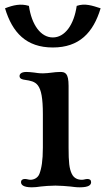

<svg xmlns="http://www.w3.org/2000/svg" viewBox="-20 -800 457 820"><path d="M69.8 -22C69.8 -12.2 77.1 0 116.2 0C129.9 0 140.6 -1.5 153.8 -3.4C163.6 -4.9 196.8 -7.3 216.8 -7.3C236.3 -7.3 265.6 -4.9 280.8 -3.4C292.5 -2.4 301.8 0 320.8 0C360.4 0 369.1 -10.7 369.1 -22C369.1 -31.2 363.3 -35.6 353.5 -35.6C349.1 -35.6 344.7 -34.7 340.8 -33.7C336.9 -32.7 333.5 -32.2 329.6 -32.2C311.5 -32.2 295.4 -39.1 286.6 -57.6C275.9 -80.1 272.9 -106.4 272.9 -169.9V-433.1C272.9 -488.3 258.3 -492.7 236.8 -492.7C223.6 -492.7 211.4 -491.2 199.7 -489.7C187.5 -488.3 175.8 -486.8 163.6 -486.8C144 -486.8 137.2 -488.8 125.5 -490.2C114.3 -491.7 100.1 -492.7 92.8 -492.7C69.3 -492.7 63.5 -482.9 63.5 -475.1C63.5 -463.4 75.7 -460.4 86.4 -459C109.9 -455.6 128.9 -452.1 141.6 -435.5C156.2 -416.5 163.1 -380.4 163.1 -312V-169.9C163.1 -113.3 157.2 -80.6 148.4 -57.6C141.6 -39.6 124 -32.2 109.9 -32.2C106 -32.2 101.6 -33.2 97.2 -34.2C93.3 -35.2 89.4 -35.6 85.9 -35.6C76.7 -35.6 69.8 -31.2 69.8 -22ZM205.6 -597.2C318.8 -597.2 378.4 -660.6 409.7 -764.6C374 -775.9 343.3 -787.1 307.6 -774.9C295.9 -693.4 256.8 -640.1 205.6 -640.1C154.3 -640.1 115.2 -693.4 103.5 -774.9C67.9 -785.6 37.1 -778.3 1.5 -764.6C32.7 -660.6 92.3 -597.2 205.6 -597.2Z"/></svg>

Font: Stoke
Style: Light
Weight: 300
Designer: Nicole Fally
Foundry: Nicole Fally
Version: Version 1.001